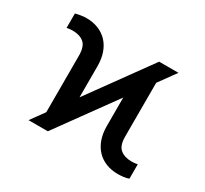

<svg xmlns="http://www.w3.org/2000/svg" viewBox="-119 -724 964 904"><g transform="rotate(30 362.5 -272.0)"><path d="M118.7 0 513.7 -545.9H618.7L223.6 0ZM172.4 -21V-381.8Q172.4 -431.2 149.7 -450.2Q127 -469.2 88.4 -469.2Q81.1 -469.2 72.5 -468.3Q64 -467.3 56.6 -465.8V-543.9Q68.4 -547.4 85.2 -550Q102.1 -552.7 114.7 -552.7Q150.4 -552.7 179.4 -541.3Q208.5 -529.8 229.5 -507.8Q250.5 -485.8 261.7 -454.1Q272.9 -422.4 272.9 -381.8V-111.3ZM609.9 9.8Q574.2 9.8 544.9 -1.7Q515.6 -13.2 494.9 -35.2Q474.1 -57.1 462.9 -88.9Q451.7 -120.6 451.7 -160.6V-433.6L551.3 -524.9V-160.2Q551.3 -111.3 574.5 -92.5Q597.7 -73.7 636.2 -73.7Q643.1 -73.7 651.9 -74.5Q660.6 -75.2 668 -77.1V1Q656.7 5.9 639.6 7.8Q622.6 9.8 609.9 9.8Z"/></g></svg>

Font: Inter Variable
Style: Regular
Weight: 400
Designer: Rasmus Andersson
Foundry: rsms
Version: Version 4.001;git-9221beed3